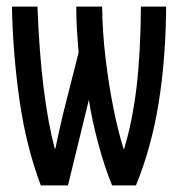

<svg xmlns="http://www.w3.org/2000/svg" viewBox="-20 -559 540 579"><path d="M103 0Q59 -117 39 -255.5Q19 -394 16 -539H93Q98 -403 111.5 -294.5Q125 -186 145 -111H147Q152 -135 157.5 -160Q163 -185 170 -215L217 -400Q214 -437 212 -469Q210 -501 210 -539H288Q289 -460 298.5 -381.5Q308 -303 322 -233Q336 -163 353 -109H354Q379 -191 391.5 -294Q404 -397 405 -539H481Q480 -383 458.5 -249Q437 -115 390 0H318Q295 -56 276 -127Q257 -198 248 -258L185 0Z"/></svg>

Font: Noto Sans Mono ExtraCondensed Medium
Style: Regular
Weight: 500
Width: 2
Designer: Monotype Design Team
Foundry: Monotype Imaging Inc.
Version: Version 2.014